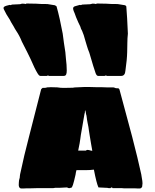

<svg xmlns="http://www.w3.org/2000/svg" viewBox="-54 -1069 882 1090"><path d="M53 -33Q53 -45 58 -60Q58 -67 59 -71.5Q60 -76 60 -79Q83 -188 111 -294L179 -560Q179 -562 182 -565Q185 -568 188 -570H195Q207 -570 214 -573Q220 -574 235 -574Q259 -574 271 -573Q289 -570 308 -570L360 -571Q368 -573 379 -573L423 -575H456Q475 -575 493 -574H521Q531 -573 550 -573H588Q591 -573 594 -572Q597 -571 599 -570Q603 -568 609 -568H618Q625 -563 625 -558L696 -294Q729 -167 748 -79Q748 -74 751 -60Q755 -40 755 -28Q755 -21 753 -9Q748 1 739 1H728Q715 1 708 0H686H665H648Q641 0 640 -1H585L584 -3Q582 -5 578 -5L575 -3Q575 -1 573 -1H570H563Q558 -3 545 -3Q521 -5 505 -5Q494 -28 479 -106Q458 -103 431 -103H405H380Q376 -88 375 -78Q374 -73 367 -44Q360 -15 354 -5L348 -3Q345 -2 343 -1.5Q341 -1 341 -1H339Q333 -1 331 -3Q327 -5 326 -5L288 -3H260Q255 -2 252 -1.5Q249 -1 248 -1H168H160Q151 0 123 0H99Q93 1 80 1H68Q49 1 53 -33ZM463 -253 455 -301Q453 -315 451 -326.5Q449 -338 448 -348Q445 -360 443.5 -370.5Q442 -381 440 -390Q439 -396 438 -405.5Q437 -415 435 -419L433 -431Q433 -435 431 -438L430 -444Q428 -438 428 -438V-434V-431Q428 -430 427 -427.5Q426 -425 425 -419Q424 -414 423 -406.5Q422 -399 420 -390L413 -349L405 -303L402 -281Q400 -273 398 -255Q389 -210 390 -214H434Q435 -215 437 -216.5Q439 -218 440 -218H443Q448 -218 451.5 -217Q455 -216 458 -215Q464 -213 470 -213Q464 -247 463 -253ZM194 -638H175Q168 -638 159 -653Q143 -679 120 -733L102 -770Q98 -778 70 -833Q57 -866 38 -894Q30 -906 24 -918L9 -943Q6 -949 1.5 -957.5Q-3 -966 -7 -971Q-16 -983 -31 -1014Q-34 -1020 -34 -1023Q-34 -1029 -27 -1033Q-21 -1036 0 -1041H3Q4 -1040 5.5 -1040Q7 -1040 7 -1040L14 -1043L57 -1045L64 -1046Q66 -1046 67 -1047Q68 -1048 69 -1048H79Q87 -1048 90 -1046L97 -1049L152 -1048Q170 -1046 215 -1046L258 -1039L267 -1033Q286 -965 302 -878L309 -825L317 -773L320 -739Q325 -699 325 -668Q325 -654 321.5 -646Q318 -638 307 -638H279H252H223L219 -641L212 -638ZM522 -638H503Q495 -638 489 -653Q474 -697 464 -733Q456 -762 453 -770Q445 -789 439.5 -808Q434 -827 432 -833Q421 -875 412 -894Q405 -905 402 -918Q398 -925 390 -943Q388 -949 384 -957Q380 -965 378 -971Q371 -990 370 -993Q366 -1001 364.5 -1006Q363 -1011 362 -1014Q361 -1017 361 -1021Q361 -1029 370 -1033Q378 -1036 398 -1041H402Q402 -1040 405 -1040L413 -1043L457 -1045L462 -1046Q464 -1046 466 -1047Q468 -1048 469 -1048H479Q487 -1048 489 -1046L497 -1049L550 -1048Q569 -1046 614 -1046L657 -1039L663 -1033Q668 -974 672 -878Q669 -851 669 -825Q669 -790 668 -773Q667 -730 658 -668Q656 -638 634 -638H607H580H552L548 -641L540 -638Z"/></svg>

Font: Sigmar One
Style: Regular
Weight: 400
Designer: Vernon Adams
Foundry: Vernon Adams
Version: Version 2.000